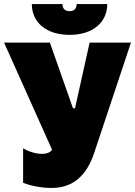

<svg xmlns="http://www.w3.org/2000/svg" viewBox="-23 -910 666 947"><path d="M134 -890C134 -799 206 -738 320 -738C434 -738 506 -799 506 -890H355C355 -869 344 -855 320 -855C296 -855 285 -869 285 -890ZM232 17C338 17 405 -45 442 -157L623 -700H419L347 -376H337L223 -700H-3L234 -171C223 -157 206 -151 185 -151C151 -151 112 -165 91 -179V-8C137 9 187 17 232 17Z"/></svg>

Font: Fixel Text Black
Style: Regular
Weight: 900
Width: 4
Designer: AlfaBravo + MacPaw
Foundry: Kyrylo Tkachov, Marchela Mozhyna, Serhii Makarenko, Maria Weinstein, Zakhar Kryvoshyya
Version: Version 1.211